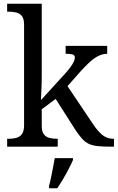

<svg xmlns="http://www.w3.org/2000/svg" viewBox="-20 -780 626 1021"><path d="M18 0V-42H26Q49 -42 67.5 -47Q86 -52 97 -67.5Q108 -83 108 -114V-650Q108 -680 96.5 -694.5Q85 -709 66.5 -713.5Q48 -718 26 -718H18V-760H202V-374Q202 -361 201.5 -340Q201 -319 200 -298Q199 -277 198.5 -262.5Q198 -248 198 -248L323 -385Q345 -409 356.5 -425.5Q368 -442 373 -453.5Q378 -465 378 -474Q378 -487 366 -490.5Q354 -494 329 -494V-536H550V-494Q533 -494 516 -488Q499 -482 482 -470Q465 -458 447 -440.5Q429 -423 409 -401L339 -322L472 -124Q498 -84 523.5 -63Q549 -42 583 -42H586V0H572Q529 0 500 -3Q471 -6 451.5 -15.5Q432 -25 414.5 -44.5Q397 -64 376 -97L276 -254L202 -199V-109Q202 -80 213.5 -65.5Q225 -51 243.5 -46.5Q262 -42 284 -42H287V0ZM241 208Q247 186 252 161Q257 136 262 110.5Q267 85 271 61H368V71Q359 92 345 119Q331 146 315 173Q299 200 285 221H241Z"/></svg>

Font: Noto Serif Telugu
Style: Regular
Weight: 400
Designer: Jelle Bosma - Monotype Design Team
Foundry: Monotype Imaging Inc.
Version: Version 2.003